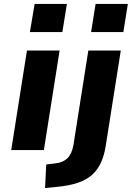

<svg xmlns="http://www.w3.org/2000/svg" viewBox="-20 -763 670 976"><path d="M132 -600 156 -743H320L297 -600ZM37 0 117 -506H283L203 0ZM443 -600 466 -743H630L607 -600ZM209 193 215 73 265 67Q300 63 322.5 41.5Q345 20 353 -24L429 -506H594L518 -25Q511 23 494.5 60.5Q478 98 450 124Q422 150 377.5 165.5Q333 181 268 187Z"/></svg>

Font: Nunito Sans 6pt ExtraBold
Style: Italic
Weight: 800
Italic angle: -9°
Version: Version 3.101;gftools[0.9.27]